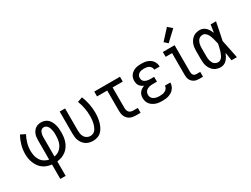

<svg xmlns="http://www.w3.org/2000/svg" viewBox="-72 -1479 3144 2405"><g transform="rotate(-30 1500.0 -276.0)"><path d="M274 215V6Q241 3 209 -8Q177 -19 150 -39Q123 -59 103.5 -86.5Q84 -114 71.5 -145Q59 -176 53.5 -209Q48 -242 48 -275Q48 -339 65.5 -401.5Q83 -464 114 -520L182 -486Q156 -438 141 -384.5Q126 -331 126 -276Q126 -241 133.5 -206Q141 -171 159.5 -141Q178 -111 208.5 -91Q239 -71 274 -65V-343Q274 -365 276.5 -386.5Q279 -408 286.5 -428Q294 -448 306.5 -466Q319 -484 336.5 -496.5Q354 -509 375 -514.5Q396 -520 418 -520Q444 -520 469.5 -511Q495 -502 514 -484Q533 -466 545 -442.5Q557 -419 564.5 -393.5Q572 -368 574.5 -342Q577 -316 577 -289Q577 -255 573 -220.5Q569 -186 557.5 -153.5Q546 -121 526 -92Q506 -63 478.5 -42Q451 -21 418.5 -9.5Q386 2 351 6V215ZM351 -65Q376 -69 398.5 -80Q421 -91 438.5 -108Q456 -125 468.5 -147Q481 -169 487.5 -192.5Q494 -216 496.5 -241Q499 -266 499 -290Q499 -307 498 -323.5Q497 -340 494 -356Q491 -372 486 -388Q481 -404 472 -418Q463 -432 448.5 -441Q434 -450 418 -450Q406 -450 395 -445.5Q384 -441 376 -432Q368 -423 363.5 -412Q359 -401 356 -389.5Q353 -378 352 -366.5Q351 -355 351 -343Z M871 8Q845 8 819 2Q793 -4 771 -18Q749 -32 732.5 -53Q716 -74 706 -98Q696 -122 692.5 -148Q689 -174 689 -200V-520H767V-200Q767 -176 771.5 -151.5Q776 -127 789 -106.5Q802 -86 824 -74Q846 -62 870 -62Q888 -62 905 -68Q922 -74 934.5 -86.5Q947 -99 955.5 -114.5Q964 -130 970 -146.5Q976 -163 980 -180Q984 -197 986.5 -214.5Q989 -232 990 -249.5Q991 -267 991 -285Q991 -342 980 -399Q969 -456 948 -510L1020 -535Q1044 -475 1056.5 -412Q1069 -349 1069 -284Q1069 -251 1065 -218Q1061 -185 1052.5 -153Q1044 -121 1029 -91Q1014 -61 991 -37.5Q968 -14 936 -3Q904 8 871 8Z M1491 0Q1470 0 1449.5 -3.5Q1429 -7 1410 -16Q1391 -25 1376.5 -40Q1362 -55 1352.5 -74Q1343 -93 1339.5 -113.5Q1336 -134 1336 -155V-450H1189V-520H1561V-450H1414V-155Q1414 -138 1418 -122Q1422 -106 1432.5 -93.5Q1443 -81 1459 -75.5Q1475 -70 1491 -70H1559V0Z M1872 8Q1849 8 1825 5.5Q1801 3 1778.5 -5Q1756 -13 1736 -26Q1716 -39 1701.5 -57.5Q1687 -76 1680 -99Q1673 -122 1673 -146Q1673 -167 1678.5 -187.5Q1684 -208 1697 -224.5Q1710 -241 1728 -252.5Q1746 -264 1766 -272Q1749 -279 1734 -289.5Q1719 -300 1708.5 -315Q1698 -330 1693.5 -348Q1689 -366 1689 -384Q1689 -406 1695 -427.5Q1701 -449 1714.5 -466.5Q1728 -484 1746.5 -496.5Q1765 -509 1785.5 -516Q1806 -523 1828 -525.5Q1850 -528 1872 -528Q1894 -528 1915.5 -525.5Q1937 -523 1957.5 -515.5Q1978 -508 1996.5 -496Q2015 -484 2028 -466.5Q2041 -449 2048 -428Q2055 -407 2055 -386Q2055 -385 2055 -384Q2055 -383 2055 -382H1977Q1977 -383 1977 -383.5Q1977 -384 1977 -384Q1977 -402 1967 -418Q1957 -434 1941.5 -443Q1926 -452 1908 -455Q1890 -458 1872 -458Q1854 -458 1835.5 -455Q1817 -452 1801.5 -443Q1786 -434 1776.5 -417.5Q1767 -401 1767 -383Q1767 -370 1770.5 -358Q1774 -346 1782.5 -336.5Q1791 -327 1802 -321Q1813 -315 1825 -311.5Q1837 -308 1849.5 -306.5Q1862 -305 1875 -305H1931V-235H1875Q1861 -235 1846.5 -234Q1832 -233 1818.5 -229Q1805 -225 1792 -218Q1779 -211 1769.5 -200.5Q1760 -190 1755.5 -176Q1751 -162 1751 -147Q1751 -134 1755.5 -120.5Q1760 -107 1769.5 -96.5Q1779 -86 1791.5 -79Q1804 -72 1817 -68.5Q1830 -65 1844 -63.5Q1858 -62 1872 -62Q1893 -62 1913 -65Q1933 -68 1951 -77.5Q1969 -87 1981 -104.5Q1993 -122 1993 -142Q1993 -142 1993 -142Q1993 -142 1993 -142H2071Q2071 -142 2071 -141.5Q2071 -141 2071 -141Q2071 -118 2063 -95.5Q2055 -73 2040.5 -55Q2026 -37 2006 -24.5Q1986 -12 1964 -4.5Q1942 3 1919 5.5Q1896 8 1872 8Z M2408 0Q2390 0 2372 -3Q2354 -6 2338 -14Q2322 -22 2309 -35Q2296 -48 2288 -64Q2280 -80 2277 -98Q2274 -116 2274 -134V-450H2181V-520H2351V-134Q2351 -122 2354 -110Q2357 -98 2364.5 -88.5Q2372 -79 2383.5 -74.5Q2395 -70 2408 -70H2462V0ZM2299 -578 2250 -622 2383 -767 2443 -713Z M2720 8Q2695 8 2669.5 2Q2644 -4 2623 -19Q2602 -34 2587 -55Q2572 -76 2563 -100Q2554 -124 2551 -149Q2548 -174 2548 -200V-320Q2548 -346 2551 -371Q2554 -396 2563 -420Q2572 -444 2587 -465Q2602 -486 2623 -501Q2644 -516 2669.5 -522Q2695 -528 2720 -528Q2744 -528 2766.5 -517.5Q2789 -507 2805.5 -489.5Q2822 -472 2834 -451Q2846 -430 2855 -408Q2859 -436 2863.5 -464Q2868 -492 2872 -520H2950Q2937 -456 2924.5 -391.5Q2912 -327 2898 -263Q2913 -198 2925.5 -132Q2938 -66 2952 0H2874Q2870 -29 2865.5 -58Q2861 -87 2856 -116V-118Q2847 -95 2835 -73Q2823 -51 2806.5 -32.5Q2790 -14 2767.5 -3Q2745 8 2720 8ZM2720 -62Q2741 -62 2757.5 -75.5Q2774 -89 2784 -107Q2794 -125 2801 -144.5Q2808 -164 2813.5 -183.5Q2819 -203 2823.5 -223.5Q2828 -244 2832 -264Q2828 -283 2823.5 -302.5Q2819 -322 2813.5 -341.5Q2808 -361 2801 -379.5Q2794 -398 2783.5 -415Q2773 -432 2756.5 -445Q2740 -458 2720 -458Q2705 -458 2689.5 -452.5Q2674 -447 2663 -436.5Q2652 -426 2644.5 -411.5Q2637 -397 2633 -382Q2629 -367 2627.5 -351.5Q2626 -336 2626 -320V-200Q2626 -184 2627.5 -168.5Q2629 -153 2633 -138Q2637 -123 2644.5 -108.5Q2652 -94 2663 -83.5Q2674 -73 2689.5 -67.5Q2705 -62 2720 -62Z"/></g></svg>

Font: Zed Sans
Style: Regular
Weight: 400
Designer: Belleve Invis
Foundry: Belleve Invis
Version: Version 1.0.0; ttfautohint (v1.8.4)